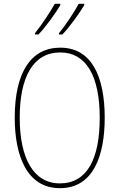

<svg xmlns="http://www.w3.org/2000/svg" viewBox="-20 -973 624 1003"><path d="M420 -946V-953H391C371 -915 323 -841 288 -800V-793H306C345 -833 400 -911 420 -946ZM295 -946V-953H266C245 -915 199 -844 163 -800V-793H181C220 -833 275 -911 295 -946ZM527 -358C527 -576 457 -724 295 -724C141 -724 57 -594 57 -358C57 -164 118 10 293 10C467 10 527 -158 527 -358ZM83 -358C83 -569 152 -699 295 -699C430 -699 501 -576 501 -358C501 -141 434 -15 293 -15C155 -15 83 -146 83 -358Z"/></svg>

Font: Noto Sans Arabic UI Cn Th
Style: Regular
Weight: 100
Width: 3
Designer: Monotype Design Team, Nadine Chahine and Nizar Qandah
Foundry: Monotype Imaging Inc.
Version: Version 2.010